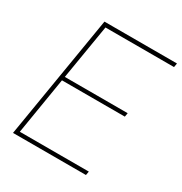

<svg xmlns="http://www.w3.org/2000/svg" viewBox="-169 -855 934 983"><g transform="rotate(30 297.5 -364.0)"><path d="M45.9 0 166.5 -727.5H595.2L591.3 -704.1H186L132.3 -380.9H503.9L500 -358.4H128.4L73.2 -22.5H481L477.1 0Z"/></g></svg>

Font: Inter 28pt Thin
Style: Italic
Weight: 250
Italic angle: -9.3988°
Designer: Rasmus Andersson
Foundry: rsms
Version: Version 4.001;git-66647c0bb